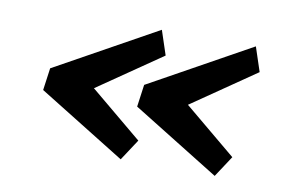

<svg xmlns="http://www.w3.org/2000/svg" viewBox="-57 -634 1030 664"><g transform="rotate(10 458.5 -302.0)"><path d="M94.2 -258.8 399.9 -69.3 448.7 -143.6 266.1 -295.4 490.7 -449.7 462.4 -535.2 105 -336.9ZM424.3 -258.8 730 -69.3 778.8 -143.6 596.2 -295.4 820.8 -449.7 792.5 -535.2 435.1 -336.9Z"/></g></svg>

Font: Merriweather
Style: Heavy Italic
Weight: 900
Italic angle: -7.5°
Designer: Eben Sorkin
Foundry: Eben Sorkin
Version: Version 1.001